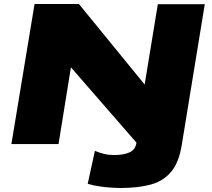

<svg xmlns="http://www.w3.org/2000/svg" viewBox="-20 -721 1060 961"><path d="M37 0 153 -701H375L704 -298L770 -700H1005L890 3Q876 92 836.5 139Q797 186 733.5 203Q670 220 582 220Q569 220 542 218.5Q515 217 482 212.5Q449 208 419 199L455 34Q478 44 501.5 49.5Q525 55 553 55Q597 55 627.5 42Q658 29 663 -7L335 -384L273 0Z"/></svg>

Font: Georama ExtraExtended ExtraBold
Style: Italic
Weight: 800
Width: 8
Italic angle: -9°
Designer: Jean-Baptiste Levee
Foundry: Production Type
Version: Version 1.000